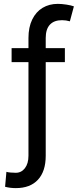

<svg xmlns="http://www.w3.org/2000/svg" viewBox="-20 -759 402 978"><path d="M310.5 -442.4H212.9V34.2Q212.9 113.8 173.3 156.5Q133.8 199.2 60.5 199.2Q31.7 199.2 5.9 192.4L12.7 116.2Q19 118.7 34.4 119.9Q49.8 121.1 60.5 121.1Q88.9 121.1 106.9 97.7Q125 74.2 125 34.2V-442.4H39.1V-513.7H125V-565.4Q125 -620.1 144 -659.4Q163.1 -698.7 196.8 -719Q230.5 -739.3 274.4 -739.3Q293.9 -739.3 318.1 -735.6Q342.3 -731.9 356.4 -726.6L335.9 -650.4Q316.4 -656.2 295.9 -656.2Q255.4 -656.2 234.1 -633.3Q212.9 -610.4 212.9 -565.4V-513.7H310.5Z"/></svg>

Font: Pretendard JP
Style: Regular
Weight: 400
Designer: Base glyphs from Inter by Rasmus Andersson; Hangeul glyphs from Noto Sans CJK(Source Han Sans) by Jang Soo-young and Kan
Foundry: Kil Hyung-jin
Version: Version 1.309